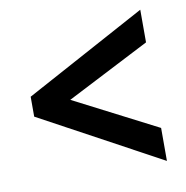

<svg xmlns="http://www.w3.org/2000/svg" viewBox="-60 -611 561 579"><g transform="rotate(-10 220.5 -321.5)"><path d="M35 -291V-352L406 -553V-453L151 -322L406 -191V-90Z"/></g></svg>

Font: Noto Sans Gurmukhi ExtraCondensed SemiBold
Style: Regular
Weight: 600
Width: 2
Designer: Jelle Bosma - Monotype Design Team
Foundry: Monotype Imaging Inc.
Version: Version 2.004; ttfautohint (v1.8.4.7-5d5b)